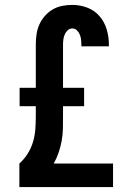

<svg xmlns="http://www.w3.org/2000/svg" viewBox="-20 -763 540 783"><path d="M59 0V-96Q79 -114 93 -136.5Q107 -159 114.5 -184Q122 -209 124 -235Q126 -261 126 -288V-330H60V-405H126V-581Q126 -602 129 -623Q132 -644 140.5 -663Q149 -682 163 -698Q177 -714 195 -724.5Q213 -735 233.5 -739Q254 -743 275 -743Q306 -743 335.5 -732Q365 -721 385.5 -697.5Q406 -674 415 -643.5Q424 -613 424 -582V-574H312V-578Q312 -588 311 -599Q310 -610 306 -620.5Q302 -631 294 -639Q286 -647 275 -647Q264 -647 256 -639.5Q248 -632 244 -622.5Q240 -613 238.5 -602.5Q237 -592 237 -581V-405H323V-330H237V-288Q237 -263 236.5 -238Q236 -213 231.5 -188.5Q227 -164 219 -140.5Q211 -117 199 -96H441V0Z"/></svg>

Font: Moesevka
Style: Bold
Weight: 700
Monospace: yes
Designer: Belleve Invis
Foundry: Belleve Invis
Version: Version 32.5.0; ttfautohint (v1.8.4)